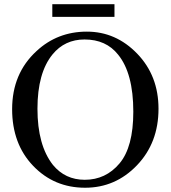

<svg xmlns="http://www.w3.org/2000/svg" viewBox="-20 -860 800 896"><path d="M385.3 -712.4Q521 -712.4 620.4 -609.4Q719.7 -506.3 719.7 -352.5Q719.7 -193.8 619.4 -88.9Q519 16.1 377 16.1Q232.4 16.1 134.5 -86.2Q36.6 -188.5 36.6 -350.6Q36.6 -517.1 150.4 -621.6Q248 -712.4 385.3 -712.4ZM374.5 -675.8Q282.2 -675.8 225.1 -606Q154.8 -520 154.8 -352.5Q154.8 -182.1 227.1 -90.3Q284.2 -21 375.5 -21Q473.6 -21 537.8 -97.4Q602.1 -173.8 602.1 -338.9Q602.1 -518.1 531.2 -605Q475.1 -675.8 374.5 -675.8ZM514.2 -781.2H224.1V-840.3H514.2Z"/></svg>

Font: KhunPaOh
Style: Regular
Weight: 400
Designer: Khon Soe Zaw Thu
Version: Version 1.00 July 11, 2016, initial release